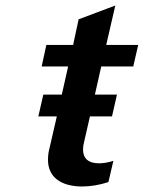

<svg xmlns="http://www.w3.org/2000/svg" viewBox="-20 -663 521 696"><path d="M137 -320 119 -241H186L159 -124C155 -109 154 -95 154 -83C154 -22 200 13 278 13C307 13 340 8 373 -3L391 -80C373 -74 354 -71 339 -71C300 -71 281 -89 281 -121C281 -129 282 -138 285 -149L306 -241H386L404 -320H324L347 -422H463L481 -500H365L398 -643L265 -593L245 -500H148L131 -422H227L204 -320Z"/></svg>

Font: Perun SemiBold Italic
Style: Regular
Weight: 400
Italic angle: -12°
Foundry: Copyright (c) Stefan Peev, Context Ltd, 2016
Version: Version 1.026